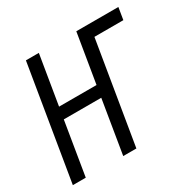

<svg xmlns="http://www.w3.org/2000/svg" viewBox="-123 -640 755 759"><g transform="rotate(-30 254.5 -260.0)"><path d="M1 0 87 -520H146L109 -296H280L317 -520H509L500 -465H368L291 0H231L271 -243H100L60 0Z"/></g></svg>

Font: Iosevka Light
Style: Italic
Weight: 300
Italic angle: -9°
Monospace: yes
Designer: Belleve Invis
Foundry: Belleve Invis
Version: Version 32.5.0; ttfautohint (v1.8.4)